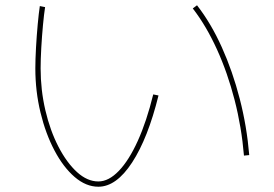

<svg xmlns="http://www.w3.org/2000/svg" viewBox="-20 -708 1040 728"><path d="M353 0Q306 0 263 -37Q220 -74 186.5 -137.5Q153 -201 133.5 -281.5Q114 -362 114 -449Q114 -482 116.5 -527Q119 -572 123 -615.5Q127 -659 131 -685L151 -681Q147 -656 143 -613.5Q139 -571 136.5 -526.5Q134 -482 134 -449Q134 -367 152 -290Q170 -213 201.5 -152Q233 -91 272 -55.5Q311 -20 353 -20Q392 -20 430.5 -60Q469 -100 502.5 -174Q536 -248 561 -350L581 -346Q541 -184 481 -92Q421 0 353 0ZM905 -118Q896 -226 869.5 -329Q843 -432 802.5 -521Q762 -610 711 -676L727 -688Q780 -620 821 -529Q862 -438 889 -333.5Q916 -229 925 -120Z"/></svg>

Font: M PLUS 2 Thin Thin
Style: Regular
Weight: 250
Version: Version 1.001